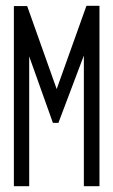

<svg xmlns="http://www.w3.org/2000/svg" viewBox="-20 -644 390 664"><path d="M28 0V-623H74L176 -336L279 -624H324V0H270V-452L182 -219H163L81 -449V0Z"/></svg>

Font: Inconsolata ExtraCondensed
Style: Regular
Weight: 400
Width: 2
Monospace: yes
Designer: Raph Levien, Cyreal, Brenton Simpson
Foundry: Raph Levien, Cyreal, Google
Version: Version 3.001; ttfautohint (v1.8.2.53-6de2)